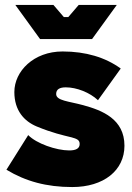

<svg xmlns="http://www.w3.org/2000/svg" viewBox="-20 -742 534 776"><path d="M142 -584H352L452 -722H298L256 -673H238L196 -722H42ZM272 14C399 14 483 -53 483 -153C483 -261 393 -296 316 -317C257 -333 207 -335 207 -362C207 -381 221 -389 246 -389C290 -389 343 -368 376 -337L468 -465C406 -510 327 -534 233 -534C116 -534 38 -454 38 -370C38 -295 78 -252 128 -231C256 -178 302 -194 302 -160C302 -142 287 -134 260 -134C207 -134 127 -162 94 -196L6 -56C84 -9 168 14 272 14Z"/></svg>

Font: Fixel Text Black
Style: Regular
Weight: 900
Width: 4
Designer: AlfaBravo + MacPaw
Foundry: Kyrylo Tkachov, Marchela Mozhyna, Serhii Makarenko, Maria Weinstein, Zakhar Kryvoshyya
Version: Version 1.211